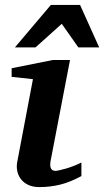

<svg xmlns="http://www.w3.org/2000/svg" viewBox="-20 -742 420 774"><path d="M308.1 -32.2Q263.2 -7.8 222.7 2.2Q182.1 12.2 139.2 12.2Q111.8 12.2 93 2.9Q74.2 -6.3 63.5 -21Q52.7 -35.6 49.3 -54Q45.9 -72.3 49.8 -90.8L112.8 -422.9L26.9 -432.1V-466.8L191.9 -500H262.2L185.1 -99.1Q183.1 -90.3 182.6 -82Q182.1 -73.7 183.8 -67.4Q185.5 -61 190.4 -57.1Q195.3 -53.2 204.1 -53.2Q208 -53.2 219.5 -55.7Q231 -58.1 246.1 -62.5Q261.2 -66.9 277.6 -73.2Q293.9 -79.6 308.1 -86.9ZM295.9 -550.8 229 -646 123 -550.8H40L185.1 -722.2H302.7L379.9 -550.8Z"/></svg>

Font: Charis SIL Afr
Style: Bold Italic
Weight: 700
Italic angle: -11°
Foundry: SIL International
Version: Version 5.000